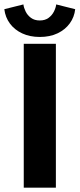

<svg xmlns="http://www.w3.org/2000/svg" viewBox="-52 -861 365 881"><path d="M57 -660H204.4V0H57ZM293 -818.8Q289.2 -782.7 268.3 -753.9Q247.4 -725 212.4 -708.2Q177.3 -691.4 130.6 -691.4Q84.9 -691.4 49.9 -707.8Q14.9 -724.1 -6.4 -752.8Q-27.7 -781.4 -32.2 -818.8L55.4 -840.7Q57.3 -825.1 65.8 -807.9Q74.2 -790.8 90.3 -778.9Q106.4 -767.1 130.6 -767.1Q154.7 -767.1 170.8 -778.9Q186.8 -790.8 195.4 -807.9Q204.1 -825.1 205.9 -840.7Z"/></svg>

Font: League Spartan Extralight
Style: Regular
Weight: 200
Foundry: The League of Moveable Type
Version: Version 2.300; ttfautohint (v1.8.3)